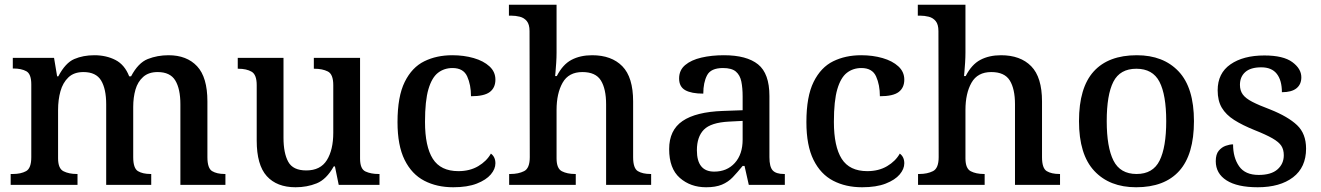

<svg xmlns="http://www.w3.org/2000/svg" viewBox="-20 -780 5572 810"><path d="M25 0V-46H35Q68 -46 90 -58Q112 -70 112 -117V-424Q112 -468 91 -479.5Q70 -491 37 -491H34V-536H208L221 -458H226Q256 -515 293.5 -531Q331 -547 378 -547Q428 -547 467 -527Q506 -507 525 -458H533Q563 -515 603.5 -531Q644 -547 691 -547Q768 -547 811.5 -500.5Q855 -454 855 -352V-117Q855 -70 875 -58Q895 -46 928 -46H931V0H741V-340Q741 -405 719.5 -440.5Q698 -476 645 -476Q607 -476 584 -455.5Q561 -435 551.5 -402Q542 -369 542 -329V-117Q542 -70 562 -58Q582 -46 615 -46H618V0H428V-340Q428 -405 406.5 -440.5Q385 -476 332 -476Q292 -476 268.5 -453.5Q245 -431 235 -395Q225 -359 225 -316V-112Q225 -69 248 -57.5Q271 -46 304 -46H307V0Z M1227 10Q1148 10 1105.5 -37Q1063 -84 1063 -187V-421Q1063 -465 1041.5 -477.5Q1020 -490 986 -490H983V-536H1176V-199Q1176 -134 1196 -97.5Q1216 -61 1272 -61Q1332 -61 1359 -104.5Q1386 -148 1386 -220V-421Q1386 -467 1363 -478.5Q1340 -490 1307 -490H1304V-536H1499V-111Q1499 -67 1522 -56.5Q1545 -46 1576 -46H1581V0H1409L1393 -78H1388Q1357 -23 1316 -6.5Q1275 10 1227 10Z M1892 10Q1823 10 1770 -17.5Q1717 -45 1687 -105.5Q1657 -166 1657 -265Q1657 -373 1687.5 -434.5Q1718 -496 1770 -521.5Q1822 -547 1888 -547Q1937 -547 1978.5 -535Q2020 -523 2045 -500Q2070 -477 2070 -444Q2070 -410 2046.5 -392Q2023 -374 1967 -374Q1967 -422 1951 -457.5Q1935 -493 1889 -493Q1854 -493 1828 -473Q1802 -453 1787.5 -404Q1773 -355 1773 -266Q1773 -162 1806 -110Q1839 -58 1914 -58Q1962 -58 1997.5 -79Q2033 -100 2051 -132Q2070 -118 2070 -91Q2070 -67 2050.5 -44Q2031 -21 1991.5 -5.5Q1952 10 1892 10Z M2128 0V-46H2134Q2167 -46 2191 -58Q2215 -70 2215 -117L2214 -649Q2214 -677 2202.5 -691Q2191 -705 2173 -709.5Q2155 -714 2136 -714H2127V-760H2328V-558Q2328 -538 2326.5 -515Q2325 -492 2323.5 -475.5Q2322 -459 2322 -459H2329Q2354 -508 2391 -527.5Q2428 -547 2478 -547Q2560 -547 2605.5 -500.5Q2651 -454 2651 -352V-117Q2651 -70 2671 -58Q2691 -46 2724 -46H2727V0H2537V-340Q2537 -405 2515 -440.5Q2493 -476 2437 -476Q2379 -476 2353.5 -431Q2328 -386 2328 -316V-112Q2328 -69 2350.5 -57.5Q2373 -46 2406 -46H2409V0Z M2959 10Q2893 10 2848 -29.5Q2803 -69 2803 -151Q2803 -231 2859.5 -269.5Q2916 -308 3030 -312L3113 -315V-373Q3113 -409 3107.5 -436Q3102 -463 3084.5 -478Q3067 -493 3030 -493Q2979 -493 2963 -462.5Q2947 -432 2947 -385Q2897 -385 2871 -399.5Q2845 -414 2845 -449Q2845 -484 2870.5 -505.5Q2896 -527 2939 -537Q2982 -547 3034 -547Q3130 -547 3178 -508.5Q3226 -470 3226 -375V-117Q3226 -76 3240 -61Q3254 -46 3287 -46H3291V0H3139L3121 -80H3113Q3091 -53 3071.5 -32.5Q3052 -12 3025.5 -1Q2999 10 2959 10ZM2993 -56Q3047 -56 3080 -92.5Q3113 -129 3113 -191V-270L3055 -267Q2979 -263 2949.5 -233Q2920 -203 2920 -146Q2920 -56 2993 -56Z M3617 10Q3548 10 3495 -17.5Q3442 -45 3412 -105.5Q3382 -166 3382 -265Q3382 -373 3412.5 -434.5Q3443 -496 3495 -521.5Q3547 -547 3613 -547Q3662 -547 3703.5 -535Q3745 -523 3770 -500Q3795 -477 3795 -444Q3795 -410 3771.5 -392Q3748 -374 3692 -374Q3692 -422 3676 -457.5Q3660 -493 3614 -493Q3579 -493 3553 -473Q3527 -453 3512.5 -404Q3498 -355 3498 -266Q3498 -162 3531 -110Q3564 -58 3639 -58Q3687 -58 3722.5 -79Q3758 -100 3776 -132Q3795 -118 3795 -91Q3795 -67 3775.5 -44Q3756 -21 3716.5 -5.5Q3677 10 3617 10Z M3853 0V-46H3859Q3892 -46 3916 -58Q3940 -70 3940 -117L3939 -649Q3939 -677 3927.5 -691Q3916 -705 3898 -709.5Q3880 -714 3861 -714H3852V-760H4053V-558Q4053 -538 4051.5 -515Q4050 -492 4048.5 -475.5Q4047 -459 4047 -459H4054Q4079 -508 4116 -527.5Q4153 -547 4203 -547Q4285 -547 4330.5 -500.5Q4376 -454 4376 -352V-117Q4376 -70 4396 -58Q4416 -46 4449 -46H4452V0H4262V-340Q4262 -405 4240 -440.5Q4218 -476 4162 -476Q4104 -476 4078.5 -431Q4053 -386 4053 -316V-112Q4053 -69 4075.5 -57.5Q4098 -46 4131 -46H4134V0Z M4773 10Q4661 10 4596.5 -59Q4532 -128 4532 -269Q4532 -410 4594 -478.5Q4656 -547 4776 -547Q4888 -547 4952.5 -478.5Q5017 -410 5017 -269Q5017 -128 4955 -59Q4893 10 4773 10ZM4775 -46Q4844 -46 4872 -102.5Q4900 -159 4900 -269Q4900 -380 4871.5 -435Q4843 -490 4774 -490Q4705 -490 4677 -435Q4649 -380 4649 -269Q4649 -159 4677.5 -102.5Q4706 -46 4775 -46Z M5286 10Q5200 10 5154.5 -19Q5109 -48 5109 -100Q5109 -129 5121.5 -144Q5134 -159 5151 -165Q5168 -171 5182 -171Q5182 -115 5207.5 -78.5Q5233 -42 5290 -42Q5343 -42 5369.5 -65.5Q5396 -89 5396 -125Q5396 -149 5385.5 -165Q5375 -181 5348 -196.5Q5321 -212 5273 -231Q5221 -252 5186.5 -274Q5152 -296 5134.5 -325.5Q5117 -355 5117 -399Q5117 -471 5171 -508.5Q5225 -546 5314 -546Q5394 -546 5432 -518Q5470 -490 5470 -454Q5470 -424 5449.5 -407.5Q5429 -391 5388 -391Q5388 -441 5366.5 -468.5Q5345 -496 5301 -496Q5256 -496 5233.5 -476Q5211 -456 5211 -422Q5211 -398 5223 -381.5Q5235 -365 5263 -350.5Q5291 -336 5339 -318Q5414 -288 5452 -252Q5490 -216 5490 -153Q5490 -74 5435 -32Q5380 10 5286 10Z"/></svg>

Font: Noto Serif Tibetan Medium
Style: Regular
Weight: 500
Designer: Monotype Design Team
Foundry: Monotype Imaging Inc.
Version: Version 2.103; ttfautohint (v1.8.4.7-5d5b)